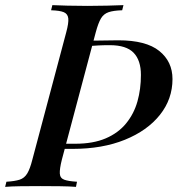

<svg xmlns="http://www.w3.org/2000/svg" viewBox="-56 -728 700 748"><path d="M259 -569Q295 -569 331.5 -570Q368 -571 405 -571Q513 -571 564.5 -529.5Q616 -488 616 -420Q616 -342 567 -280.5Q518 -219 430.5 -183.5Q343 -148 227 -148H187Q187 -148 189.5 -158Q192 -168 192 -168H237Q307 -168 356 -189Q405 -210 435.5 -247.5Q466 -285 479.5 -333Q493 -381 493 -436Q493 -493 464.5 -522.5Q436 -552 372 -552Q344 -552 327.5 -551Q311 -550 297 -549Q283 -548 260 -546ZM185 -106Q176 -70 177 -52Q178 -34 194 -28Q210 -22 244 -20L240 0Q215 -2 177.5 -2.5Q140 -3 101 -3Q59 -3 23.5 -2.5Q-12 -2 -36 0L-31 -20Q2 -22 20.5 -28Q39 -34 50 -52Q61 -70 70 -106L202 -602Q212 -639 210 -656.5Q208 -674 192.5 -680.5Q177 -687 143 -688L148 -708Q170 -707 206.5 -706Q243 -705 285 -705Q324 -705 361.5 -706Q399 -707 425 -708L420 -688Q386 -687 367 -680.5Q348 -674 337.5 -656.5Q327 -639 317 -602Z"/></svg>

Font: Playfair Display Medium
Style: Italic
Weight: 500
Italic angle: -14°
Designer: Claus Eggers Sørensen
Foundry: Claus Eggers Sørensen
Version: Version 1.203